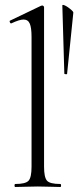

<svg xmlns="http://www.w3.org/2000/svg" viewBox="-20 -747 313 767"><path d="M41 0Q38 0 38 -6Q38 -12 41 -12Q82 -12 94 -25Q106 -38 106 -81V-600Q106 -636 99 -652.5Q92 -669 74 -669Q58 -669 26 -654Q22 -652 19.5 -658Q17 -664 21 -665L144 -724Q146 -725 149 -725Q151 -725 153.5 -723Q156 -721 156 -718V-81Q156 -39 167.5 -25.5Q179 -12 221 -12Q224 -12 224 -6Q224 0 221 0Q204 0 180.5 -1Q157 -2 131 -2Q106 -2 82 -1Q58 0 41 0ZM229 -725Q229 -729 236 -726.5Q243 -724 251.5 -718Q260 -712 266.5 -706Q273 -700 273 -697L248 -452Q248 -450 242.5 -450.5Q237 -451 237 -453Z"/></svg>

Font: Cormorant Garamond Light Light
Style: Regular
Weight: 300
Version: Version 4.001